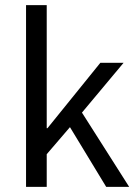

<svg xmlns="http://www.w3.org/2000/svg" viewBox="-20 -732 535 752"><path d="M82 0V-712H163V-230H166L373 -486H464L301 -291L486 0H396L254 -234L163 -128V0Z"/></svg>

Font: Giro Regular
Style: Regular
Weight: 400
Designer: Paul D. Hunt
Foundry: Adobe Systems Incorporated
Version: Version 1.000;PS 1.0;hotconv 1.0.88;makeotf.lib2.5.647800